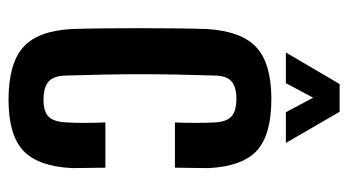

<svg xmlns="http://www.w3.org/2000/svg" viewBox="-203 -605 816 450"><g transform="rotate(90 205.0 -380.0)"><path d="M48 -141Q47 -170 46.5 -211.5Q46 -253 46 -298Q46 -343 46.5 -385Q47 -427 48 -457Q53 -538 91 -573Q129 -608 212 -608Q296 -608 333 -574Q370 -540 374 -461Q374 -443 373.5 -419.5Q373 -396 373 -382H267Q268 -402 268 -430Q268 -458 267 -473Q266 -502 253.5 -514Q241 -526 212 -526Q183 -526 170 -514Q157 -502 157 -473Q154 -384 154 -301.5Q154 -219 157 -130Q157 -99 170.5 -86.5Q184 -74 214 -74Q242 -74 254 -86.5Q266 -99 267 -130Q268 -146 268 -169Q268 -192 267 -219H373Q373 -205 373.5 -182Q374 -159 374 -141Q370 -61 333 -26.5Q296 8 214 8Q129 8 90.5 -26.5Q52 -61 48 -141ZM103 -642 177 -768H242L315 -642H243L209 -706L175 -642Z"/></g></svg>

Font: Big Shoulders Display
Style: Bold
Weight: 700
Designer: Patric King
Foundry: XO Type Co
Version: Version 1.000; ttfautohint (v1.8.2)